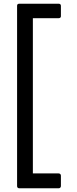

<svg xmlns="http://www.w3.org/2000/svg" viewBox="-20 -830 417 1034"><path d="M296 184C303 184 308 179 308 172V116C308 109 303 104 296 104H157V-732H296C303 -732 308 -736 308 -742V-799C308 -806 303 -810 296 -810H84C76 -810 72 -806 72 -799V172C72 179 76 184 84 184Z"/></svg>

Font: LINE Seed JP_OTF Regular
Style: Regular
Weight: 400
Designer: LY Corporation & Fontrix & Fontworks
Version: Version 1.002